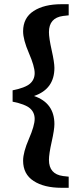

<svg xmlns="http://www.w3.org/2000/svg" viewBox="-20 -735 377 914"><path d="M307 -662 280 -659Q213 -650 213 -582Q213 -554 226 -496Q239 -438 239 -412Q239 -311 142 -278Q239 -245 239 -144Q239 -118 226 -60Q213 -2 213 26Q213 94 280 103L307 106V159H273Q190 159 140 126.5Q90 94 90 30Q90 -10 117.5 -73.5Q145 -137 145 -169Q145 -200 122.5 -219.5Q100 -239 40 -251V-305Q100 -317 122.5 -336.5Q145 -356 145 -387Q145 -419 117.5 -482.5Q90 -546 90 -586Q90 -650 140 -682.5Q190 -715 273 -715H307Z"/></svg>

Font: TypoPRO Source Serif Pro
Style: Bold
Weight: 700
Designer: Frank Grießhammer
Foundry: Adobe Systems Incorporated
Version: Version 1.017;PS 1.0;hotconv 1.0.79;makeotf.lib2.5.61930